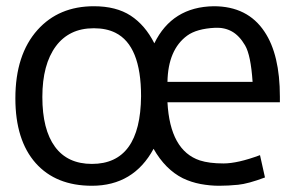

<svg xmlns="http://www.w3.org/2000/svg" viewBox="-20 -592 957 622"><path d="M477.5 -109.9Q412.6 9.8 277.8 9.8Q161.1 9.8 95.7 -63.5Q29.8 -137.7 29.8 -273.4Q29.8 -415 101.6 -495.1Q170.4 -571.8 284.2 -571.8Q356.4 -571.8 403.3 -541.3Q450.2 -510.7 480 -451.7Q537.6 -569.8 672.4 -571.8Q782.2 -571.8 836.9 -489.3Q886.7 -415 886.7 -278.8V-260.7H522.5Q530.8 -104.5 627.4 -72.3Q657.7 -62.5 703.9 -62.5Q750 -62.5 822.3 -89.4L838.4 -17.1Q783.7 3.4 751.2 6.6Q718.8 9.8 689.7 9.8Q660.6 9.8 630.1 4.2Q599.6 -1.5 572.3 -14.6Q515.6 -43 477.5 -109.9ZM798.3 -326.7Q792.5 -413.6 773.9 -445.1Q755.4 -476.6 731.4 -490Q707.5 -503.4 676.8 -502Q617.2 -499 586.4 -476.6Q524.4 -431.2 522.5 -326.7ZM277.8 -61Q435.1 -61 437 -280.3Q437 -444.3 354 -485.8Q324.7 -500.5 283.9 -500.5Q243.2 -500.5 212.6 -485.6Q182.1 -470.7 161.1 -442.4Q117.2 -383.3 117.2 -277.8Q117.2 -172.4 158 -116.7Q198.7 -61 277.8 -61Z"/></svg>

Font: Duru Sans
Style: Regular
Weight: 400
Designer: Onur Yazõcõgil
Foundry: Onur Yazõcõgil
Version: Version 1.001